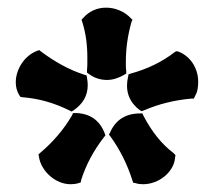

<svg xmlns="http://www.w3.org/2000/svg" viewBox="-20 -743 557 499"><path d="M487.8 -565.9Q491.7 -557.1 493.4 -548.1Q495.1 -539.1 495.1 -529.8Q495.1 -520 493.4 -510.7Q491.7 -501.5 486.8 -493.2L483.9 -486.8H478Q444.8 -483.9 414.1 -476.3Q383.3 -468.8 354 -456.1L348.1 -454.1L342.8 -457Q310.1 -482.4 310.1 -520Q310.1 -532.2 313 -543.9L314 -549.8L319.8 -551.8Q385.3 -569.8 433.1 -606.9L438 -609.9L443.8 -608.9Q458 -603.5 469.5 -592.5Q481 -581.5 487.8 -565.9ZM324.2 -691.9 321.8 -686Q307.1 -634.8 307.1 -583Q307.1 -577.1 307.1 -571Q307.1 -564.9 308.1 -559.1V-551.8L303.2 -548.8Q279.8 -535.2 257.8 -535.2Q246.1 -535.2 234.1 -538.8Q222.2 -542.5 210.9 -550.8L206.1 -554.2V-561Q207 -569.3 207 -577.6Q207 -585.9 207 -594.2Q207 -618.2 203.9 -641.1Q200.7 -664.1 193.8 -686L191.9 -691.9L195.8 -695.8Q206.5 -708.5 221.9 -715.8Q237.3 -723.1 255.9 -723.1Q273.9 -723.1 291 -715.8Q308.1 -708.5 319.8 -695.8ZM436 -339.8 435.1 -334Q434.1 -319.8 426.8 -307.1Q419.4 -294.4 408 -284.9Q396.5 -275.4 381.8 -269.8Q367.2 -264.2 351.1 -264.2Q340.8 -264.2 332 -267.1L326.2 -268.1L324.2 -273.9Q304.2 -336.9 267.1 -388.2L263.2 -393.1L266.1 -398.9Q288.1 -448.2 344.2 -448.2H350.1L353 -441.9Q368.7 -411.6 388.2 -387.2Q407.7 -362.8 432.1 -344.2ZM206.1 -541Q207 -535.6 207.5 -531Q208 -526.4 208 -522Q208 -501 198.5 -484.6Q189 -468.3 170.9 -456.1L166 -453.1L160.2 -456.1Q129.4 -471.2 99.6 -479.5Q69.8 -487.8 39.1 -490.2L33.2 -491.2L29.8 -496.1Q21 -510.7 21 -528.8Q21 -542 25.1 -554.7Q29.3 -567.4 36.6 -578.4Q43.9 -589.4 54 -597.7Q64 -606 76.2 -610.8L82 -612.8L86.9 -608.9Q112.8 -589.4 140.9 -574Q168.9 -558.6 199.2 -548.8L205.1 -546.9ZM253.9 -391.1 250 -386.2Q209 -333 190.9 -274.9L189.9 -269L184.1 -267.1Q175.3 -264.2 164.1 -264.2Q149.4 -264.2 135.5 -269.8Q121.6 -275.4 110.4 -285.2Q99.1 -294.9 91.3 -307.9Q83.5 -320.8 81.1 -335.9L80.1 -341.8L85 -346.2Q109.9 -367.2 130.6 -391.6Q151.4 -416 167 -442.9L169.9 -449.2H176.8Q231.9 -447.8 252 -397Z"/></svg>

Font: Hanalei Fill
Style: Regular
Weight: 400
Version: Version 1.000